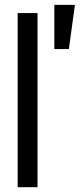

<svg xmlns="http://www.w3.org/2000/svg" viewBox="-20 -782 333 802"><path d="M136.7 -727.5V0H53.7V-727.5ZM207 -577.1V-761.7H293L267.6 -577.1Z"/></svg>

Font: Inter Tight
Style: Regular
Weight: 400
Designer: Rasmus Andersson
Foundry: rsms
Version: Version 3.002